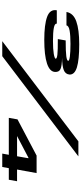

<svg xmlns="http://www.w3.org/2000/svg" viewBox="469 -1191 722 1700"><g transform="rotate(90 830.0 -341.0)"><path d="M332.5 -372Q469.5 -372 542.5 -396.2Q615.5 -420.5 617 -468Q618.5 -503.5 591 -515.8Q563.5 -528 492 -529.5Q563.5 -530.5 600 -544.5Q636.5 -558.5 640 -595Q642.5 -640.5 576 -661Q509.5 -681.5 372 -681.5Q242 -681.5 169.2 -655.5Q96.5 -629.5 86 -568.5H204.5Q208.5 -589 251.8 -596.5Q295 -604 368 -604Q442 -604 481.5 -598.5Q521 -593 518.5 -583Q517 -572.5 478 -567Q439 -561.5 338 -561.5L326 -492Q428.5 -492.5 464.5 -488Q500.5 -483.5 500 -473Q497.5 -463 456.8 -456Q416 -449 342 -449Q266 -449 226.2 -456.8Q186.5 -464.5 189.5 -483H71Q60 -422.5 129 -397.2Q198 -372 332.5 -372ZM344.5 0H477.5L1364.5 -674H1231.5ZM1340 0H1458.5L1469 -58H1571.5L1584.5 -131H1481L1512.5 -304H1357.5L1037 -135L1023.5 -58H1350.5ZM1184.5 -131 1376 -231.5H1381L1363.5 -131Z"/></g></svg>

Font: Anybody ExtraExpanded Black
Style: Italic
Weight: 900
Width: 8
Italic angle: -10°
Version: Version 1.113;gftools[0.9.25]